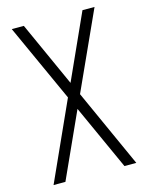

<svg xmlns="http://www.w3.org/2000/svg" viewBox="-114 -821 687 892"><g transform="rotate(-15 230.0 -375.0)"><path d="M31 0 201 -376 31 -750H89L240 -416H220L371 -750H429L259 -376L429 0H372L220 -335H240L88 0Z"/></g></svg>

Font: Mohave Light
Style: Regular
Weight: 300
Designer: Gumpita Rahayu
Foundry: Tokotype
Version: Version 2.003